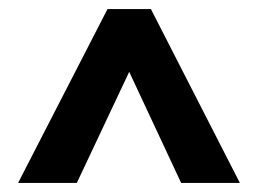

<svg xmlns="http://www.w3.org/2000/svg" viewBox="-20 -623 567 425"><path d="M266 -464 150 -218H20L218 -603H314L511 -218H381Z"/></svg>

Font: Karla Neue
Style: Bold
Weight: 700
Designer: Jonathan Pinhorn
Foundry: PYRS Fontlab Ltd. / Made with FontLab
Version: Version 1.000;PS 001.001;hotconv 1.0.56